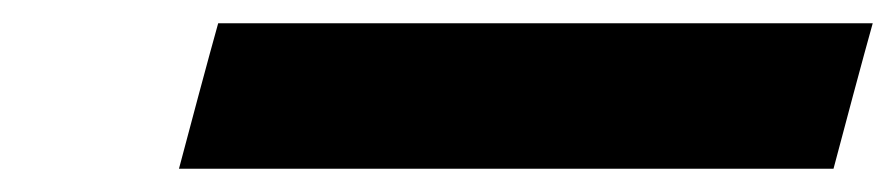

<svg xmlns="http://www.w3.org/2000/svg" viewBox="-20 -645 770 165"><path d="M133.8 -500H696.3Q701.7 -520.5 712.9 -562.3Q724.1 -604 730 -625H167.5Q161.6 -604 150.4 -562.3Q139.2 -520.5 133.8 -500Z"/></svg>

Font: Faithful 32x
Style: SemiboldOblique
Weight: 400
Foundry: Faithful Resource Pack
Version: Version 1.0; January 27, 2023